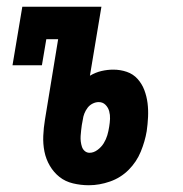

<svg xmlns="http://www.w3.org/2000/svg" viewBox="-20 -540 540 568"><path d="M243 8Q219 8 196 2.5Q173 -3 156 -16.5Q139 -30 127.5 -49.5Q116 -69 111.5 -91.5Q107 -114 108 -138Q109 -162 113 -186L152 -424H117L104 -347H17L46 -520H280L246 -316Q263 -326 280.5 -330Q298 -334 315 -334Q336 -334 355 -327.5Q374 -321 387 -306.5Q400 -292 407 -273.5Q414 -255 416.5 -235Q419 -215 418 -194Q417 -173 414 -152Q409 -122 396.5 -91.5Q384 -61 360.5 -37.5Q337 -14 305.5 -3Q274 8 243 8ZM245 -88Q257 -88 268.5 -96.5Q280 -105 287 -116.5Q294 -128 297.5 -140Q301 -152 303 -165Q305 -177 305.5 -188.5Q306 -200 303 -211Q300 -222 292 -230Q284 -238 272 -238Q263 -238 254 -233.5Q245 -229 239 -221Q233 -213 229.5 -204Q226 -195 225 -186L222 -170Q221 -162 220 -154Q219 -146 218.5 -137.5Q218 -129 219 -121Q220 -113 222.5 -105.5Q225 -98 231 -93Q237 -88 245 -88Z"/></svg>

Font: Iosevka Curly Slab
Style: Bold Italic
Weight: 700
Italic angle: -9°
Monospace: yes
Designer: Belleve Invis
Foundry: Belleve Invis
Version: Version 22.1.2; ttfautohint (v1.8.4)